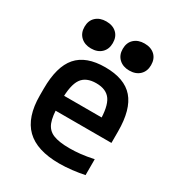

<svg xmlns="http://www.w3.org/2000/svg" viewBox="-176 -849 903 974"><g transform="rotate(30 275.0 -362.0)"><path d="M315 10Q184 10 121 -51.5Q58 -113 58 -240V-280Q58 -409 110.5 -469.5Q163 -530 275 -530Q388 -530 440.5 -469.5Q493 -409 493 -280V-213H115V-300H411L386 -271V-276Q386 -363 360.5 -400Q335 -437 276 -437Q216 -437 190.5 -400Q165 -363 165 -276V-245Q165 -181 178.5 -146Q192 -111 226 -97Q260 -83 321 -83Q353 -83 385.5 -86.5Q418 -90 461 -99V-6Q428 1 389.5 5.5Q351 10 315 10ZM163 -576Q126 -576 103 -597.5Q80 -619 80 -655Q80 -692 103 -713Q126 -734 163 -734Q201 -734 223.5 -713Q246 -692 246 -655Q246 -619 223.5 -597.5Q201 -576 163 -576ZM387 -576Q350 -576 327 -597.5Q304 -619 304 -655Q304 -692 327 -713Q350 -734 387 -734Q425 -734 447.5 -713Q470 -692 470 -655Q470 -619 447.5 -597.5Q425 -576 387 -576Z"/></g></svg>

Font: M PLUS Code Latin SemiExpanded Medium
Style: Regular
Weight: 500
Width: 6
Designer: Coji Morishita
Foundry: UNDERFOREST DESIGN
Version: Version 1.002; ttfautohint (v1.8.3)